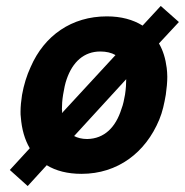

<svg xmlns="http://www.w3.org/2000/svg" viewBox="-20 -577 621 645"><path d="M514 -431 581 -503 520 -557 459 -491C427 -511 387 -522 339 -522C221 -522 129 -458 83 -352C70 -324 60 -292 54 -258C51 -239 49 -219 49 -202C49 -195 49 -189 50 -183C53 -143 63 -108 80 -79L13 -6L73 48L137 -22C168 -3 207 7 254 7C375 7 469 -64 515 -175C526 -201 532 -230 537 -259C540 -280 542 -301 542 -319C542 -330 541 -340 540 -349C536 -380 528 -407 514 -431ZM188 -210C188 -225 189 -241 192 -259C195 -278 199 -297 204 -311C224 -369 262 -404 317 -404C337 -404 354 -400 368 -392L188 -197C189 -201 189 -206 188 -210ZM388 -211C369 -150 331 -111 273 -110C255 -110 240 -114 229 -120L404 -311C404 -298 403 -278 400 -259C397 -243 394 -226 388 -211Z"/></svg>

Font: Arthouse Owned
Style: Bold Italic
Weight: 700
Italic angle: -10°
Designer: Jeremy Tribby
Foundry: Tribby Type
Version: Version 1.000;PS 001.000;hotconv 1.0.88;makeotf.lib2.5.64775